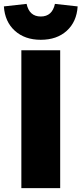

<svg xmlns="http://www.w3.org/2000/svg" viewBox="-50 -969 420 989"><path d="M60 0V-710H260V0ZM233 -949 350 -936Q345 -857 294 -810.5Q243 -764 160 -764Q78 -764 26.5 -810.5Q-25 -857 -30 -936L87 -949Q101 -884 160 -884Q219 -884 233 -949Z"/></svg>

Font: Livvic Black
Style: Regular
Weight: 900
Designer: Jacques Le Bailly, Baron von Fonthausen
Version: Version 1.001; ttfautohint (v1.8.2)